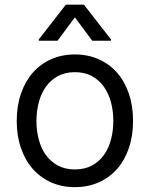

<svg xmlns="http://www.w3.org/2000/svg" viewBox="-20 -784 637 816"><path d="M298.3 11.4Q242.9 11.4 197.4 -8.9Q152 -29.1 119.5 -65.9Q87 -102.6 69.1 -154.7Q51.1 -206.7 51.1 -269.9Q51.1 -333.8 69.1 -386Q87 -438.2 119.5 -475.1Q152 -512.1 197.4 -532.3Q242.9 -552.6 298.3 -552.6Q353.7 -552.6 399.3 -532.3Q445 -512.1 477.5 -475.1Q509.9 -438.2 527.7 -386Q545.5 -333.8 545.5 -269.9Q545.5 -206.7 527.7 -154.7Q509.9 -102.6 477.5 -65.9Q445 -29.1 399.3 -8.9Q353.7 11.4 298.3 11.4ZM298.3 -63.9Q340.6 -63.9 371.3 -80.8Q402 -97.7 422.1 -125.9Q442.1 -154.1 451.9 -191.6Q461.6 -229 461.6 -269.9Q461.6 -311.1 451.9 -348.5Q442.1 -386 422.1 -414.6Q402 -443.2 371.3 -460.2Q340.6 -477.3 298.3 -477.3Q256.4 -477.3 225.5 -460.2Q194.6 -443.2 174.5 -414.6Q154.5 -386 144.7 -348.5Q134.9 -311.1 134.9 -269.9Q134.9 -229 144.7 -191.6Q154.5 -154.1 174.5 -125.9Q194.6 -97.7 225.5 -80.8Q256.4 -63.9 298.3 -63.9ZM298.3 -710.2 224.4 -610.8H144.9V-616.5L259.9 -764.2H336.6L451.7 -616.5V-610.8H372.2Z"/></svg>

Font: Interop
Style: Regular
Weight: 400
Designer: Rasmus Andersson, Google, Jang Haemin
Foundry: jhaemin
Version: Version 1.008